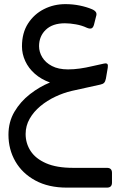

<svg xmlns="http://www.w3.org/2000/svg" viewBox="-20 -537 586 908"><path d="M296.6 350.3Q209.2 350.3 147.2 316.6Q85.2 282.9 52.6 226.2Q20 169.6 20 99.9Q20 39.4 48.4 -8.7Q76.8 -56.8 122.1 -92Q167.4 -127.1 216.3 -146.9Q175 -161.6 145 -187.9Q115 -214.2 99.4 -248.2Q83.9 -282.1 83.9 -317.6Q83.9 -381.4 112.6 -425.9Q141.3 -470.3 188 -493.9Q234.7 -517.5 289.4 -517.5Q324.4 -517.5 357.1 -510.8Q389.7 -504.1 414.9 -493.4Q428.3 -487.7 433.5 -479.7Q438.7 -471.7 434.2 -458.9L424.5 -420.3Q420.5 -405.8 412.3 -402.8Q404.1 -399.9 390.7 -405.7Q367.2 -416.8 339.1 -421.8Q310.9 -426.9 287.1 -426.9Q228.7 -426.9 196.7 -396.3Q164.7 -365.7 164.7 -318.7Q164.7 -291.2 179.9 -266Q195.2 -240.7 225.7 -224.8Q256.2 -208.8 301.7 -208.8Q329.2 -208.8 357.9 -212.9Q386.6 -217 415.1 -223.8Q443.7 -230.6 470.7 -236.1Q484.2 -238.9 487.9 -234.1Q491.6 -229.2 489.6 -216.8L480.9 -165.6Q478.1 -151.2 472.2 -145.3Q466.4 -139.3 453.9 -136.8L319.9 -107.2Q280.3 -98 241.5 -79.7Q202.7 -61.4 171.1 -35.2Q139.4 -8.9 120.3 24.5Q101.2 57.9 101.2 96.7Q101.2 140.9 124.8 177.1Q148.4 213.4 198.1 235.1Q247.7 256.8 326.1 256.8H485.8Q509.6 256.8 509.6 280.5V326.6Q509.6 350.3 485.8 350.3Z"/></svg>

Font: Rubik Light
Style: Regular
Weight: 300
Designer: Hubert and Fischer
Foundry: Hubert and Fischer
Version: Version 2.300;gftools[0.9.30]